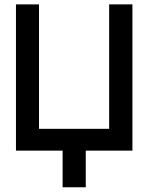

<svg xmlns="http://www.w3.org/2000/svg" viewBox="-20 -670 659 854"><path d="M258.5 0H51V-650.5H153.5V-97H465.5V-650.5H569V0H361.5V163H258.5Z"/></svg>

Font: Overused Grotesk Medium
Style: Regular
Weight: 525
Version: Version 0.004